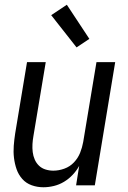

<svg xmlns="http://www.w3.org/2000/svg" viewBox="-20 -782 540 810"><path d="M163 8Q137 8 113.5 -0.5Q90 -9 74 -27Q58 -45 50 -68Q42 -91 39 -116Q36 -141 38 -167Q40 -193 44 -219L94 -520H173L121 -208Q118 -191 117 -174Q116 -157 118 -140.5Q120 -124 126.5 -109Q133 -94 144.5 -83Q156 -72 172 -67Q188 -62 205 -62Q228 -62 251.5 -70.5Q275 -79 292 -97Q309 -115 318 -137.5Q327 -160 331 -183L387 -520H466L380 0H301L314 -82Q303 -62 286.5 -44.5Q270 -27 250 -15Q230 -3 207.5 2.5Q185 8 163 8ZM303 -582 196 -718 262 -762 357 -618Z"/></svg>

Font: Iosevka Algr
Style: Italic
Weight: 400
Italic angle: -9°
Monospace: yes
Designer: Belleve Invis
Foundry: Belleve Invis
Version: Version 26.0.2; ttfautohint (v1.8.3)